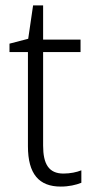

<svg xmlns="http://www.w3.org/2000/svg" viewBox="-20 -678 341 708"><path d="M214 -38C160 -38 139 -73 139 -141V-486H277V-532H139V-658H102L84 -535L15 -517V-486H83V-139C83 -36 124 10 204 10C234 10 260 4 280 -4V-50C263 -43 239 -38 214 -38Z"/></svg>

Font: Noto Sans Ethiopic SemiCondensed Light
Style: Regular
Weight: 300
Width: 4
Designer: Monotype Design Team
Foundry: Monotype Imaging Inc.
Version: Version 2.102